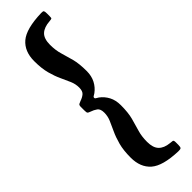

<svg xmlns="http://www.w3.org/2000/svg" viewBox="-315 -773 916 916"><g transform="rotate(-45 143.0 -315.0)"><path d="M234 149.5Q132.5 146 92.2 110.8Q52 75.5 52 10Q52 -39.5 61.5 -74.5Q71 -109.5 83.5 -136Q96 -162.5 105.5 -184.8Q115 -207 115 -231Q115 -256 102 -265.5Q89 -275 71 -281Q60.5 -284.5 57.8 -288Q55 -291.5 55 -306V-330Q55 -341.5 60.5 -344.5Q66 -347.5 74 -350.5Q91 -356 103 -366Q115 -376 115 -400Q115 -424 105.5 -446.2Q96 -468.5 83.5 -495Q71 -521.5 61.5 -556.5Q52 -591.5 52 -641Q52 -707 93.2 -742Q134.5 -777 238 -780Q250.5 -780.5 253.2 -776.5Q256 -772.5 256 -759V-741.5Q256 -728.5 253.5 -726.8Q251 -725 239 -724Q200.5 -721.5 180.5 -703Q160.5 -684.5 160.5 -643Q160.5 -605.5 169.5 -576.2Q178.5 -547 187.2 -513.8Q196 -480.5 196 -431Q196 -397 182.8 -371.8Q169.5 -346.5 147 -330Q138.5 -324 134.5 -322.2Q130.5 -320.5 130.5 -315Q130.5 -310 135 -308Q139.5 -306 148 -300Q170 -283.5 183 -258.8Q196 -234 196 -200Q196 -150.5 187.2 -117.2Q178.5 -84 169.5 -54.8Q160.5 -25.5 160.5 12Q160.5 52 179 71Q197.5 90 233 93.5Q244 94.5 250 95.5Q256 96.5 256 109.5V128.5Q256 143 251.8 146.5Q247.5 150 234 149.5Z"/></g></svg>

Font: Besley* Narrow Medium
Style: Regular
Weight: 500
Width: 4
Designer: Owen Earl
Foundry: indestructible type*
Version: Version 3.000; ttfautohint (v1.8.3)